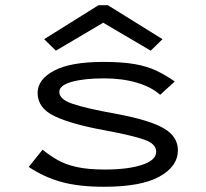

<svg xmlns="http://www.w3.org/2000/svg" viewBox="-20 -705 790 735"><path d="M378 10Q282 10 215 -8.5Q148 -27 90 -66L143 -132Q170 -110 200.5 -92.5Q231 -75 274.5 -65.5Q318 -56 381 -56Q470 -56 524 -74Q578 -92 578 -124Q578 -154 533.5 -170Q489 -186 382 -206Q255 -229 189.5 -260Q124 -291 124 -349Q124 -401 187 -434.5Q250 -468 376 -468Q448 -468 496 -459.5Q544 -451 579.5 -434Q615 -417 649 -393L593 -342Q560 -372 504 -388.5Q448 -405 379 -405Q301 -405 254 -391.5Q207 -378 207 -353Q207 -325 258 -307.5Q309 -290 426 -269Q554 -245 607.5 -213.5Q661 -182 661 -130Q661 -68 590.5 -29Q520 10 378 10ZM194 -511 149 -555 357 -685H393L602 -555L557 -511L375 -618Z"/></svg>

Font: Inconsolata ExtraExpanded Thin
Style: Regular
Weight: 100
Width: 8
Monospace: yes
Designer: Raph Levien, Cyreal, Brenton Simpson
Foundry: Raph Levien, Cyreal, Google
Version: Version 3.100; ttfautohint (v1.8.4.7-5d5b)